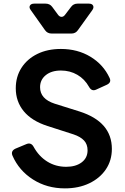

<svg xmlns="http://www.w3.org/2000/svg" viewBox="-20 -1027 687 1059"><path d="M338 12Q239 12 162 -37Q85 -86 49 -168Q38 -194 65 -207L125 -232Q151 -243 165 -218Q194 -165 240.5 -136Q287 -107 345 -107Q398 -107 430.5 -131.5Q463 -156 463 -198Q463 -231 443.5 -252Q424 -273 385 -286L242 -332Q155 -360 111 -413.5Q67 -467 67 -540Q67 -604 98.5 -653Q130 -702 186 -729.5Q242 -757 316 -757Q408 -757 479 -714Q550 -671 584 -598Q597 -572 568 -559L511 -533Q486 -521 471 -548Q447 -591 406.5 -614.5Q366 -638 316 -638Q264 -638 232.5 -612.5Q201 -587 201 -546Q201 -481 282 -455L419 -412Q597 -355 597 -206Q597 -142 564 -93Q531 -44 472.5 -16Q414 12 338 12ZM265 -842Q241 -842 228 -861L150 -971Q139 -985 145 -996Q151 -1007 169 -1007H231Q255 -1007 268 -989L299 -947Q308 -934 319.5 -934Q331 -934 340 -947L372 -989Q385 -1007 408 -1007H470Q488 -1007 493.5 -996Q499 -985 489 -971L410 -861Q397 -842 374 -842Z"/></svg>

Font: Pitagon Sans Text
Style: Bold
Weight: 700
Designer: Travis Tran
Foundry: Pitagon
Version: Version 1.001; ttfautohint (v1.8.4.7-5d5b);gftools[0.9.26]